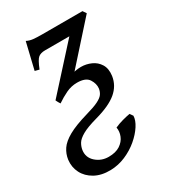

<svg xmlns="http://www.w3.org/2000/svg" viewBox="-205 -544 772 874"><g transform="rotate(-30 181.0 -106.5)"><path d="M377.4 -428.7 188 -217.3 68.8 -132.8 55.7 -156.2 256.3 -377.4H127.9Q106 -377.4 93 -367.4Q80.1 -357.4 63 -314L40.5 -319.8L73.7 -458.5Q88.4 -450.7 107.2 -448.7Q126 -446.8 153.8 -446.8H365.2ZM334.5 -124Q327.6 -76.7 289.8 -44.9Q252 -13.2 175.8 7.8Q122.6 22.5 96.2 37.6Q69.8 52.7 60.5 68.4Q51.3 84 48.8 100.6Q43.5 137.7 71.3 162.6Q99.1 187.5 137.7 187.5Q174.8 187.5 197.8 172.4Q220.7 157.2 229.7 134.5Q238.8 111.8 234.4 89.8Q254.4 80.6 276.9 74.5Q299.3 68.4 316.9 65.4L328.1 81.5Q327.6 104.5 309.8 132.1Q292 159.7 262.2 185.1Q232.4 210.4 194.3 226.8Q156.2 243.2 115.2 244.1Q66.9 245.1 32.7 226.1Q-1.5 207 -17.6 175.5Q-33.7 144 -29.3 106.9Q-25.4 78.1 -9.3 54.2Q6.8 30.3 43.7 9.5Q80.6 -11.2 146.5 -30.3Q189.9 -42.5 212.2 -53.5Q234.4 -64.5 242.9 -76.4Q251.5 -88.4 253.9 -104.5Q256.8 -128.9 241.2 -153.1Q225.6 -177.2 180.7 -177.2Q150.4 -177.2 122.8 -164.1Q95.2 -150.9 68.8 -132.8Q66.9 -135.3 62 -143.8Q57.1 -152.3 55.7 -156.2Q79.1 -172.9 109.1 -189.9Q139.2 -207 170.9 -218.8Q202.6 -230.5 231.9 -230.5Q259.3 -230.5 284.7 -219.2Q310.1 -208 324.7 -184.3Q339.4 -160.6 334.5 -124Z"/></g></svg>

Font: Gentium Book Plus
Style: Italic
Weight: 400
Italic angle: -8°
Designer: Victor Gaultney, Annie Olsen, Iska Routamaa, Becca Hirsbrunner
Foundry: SIL International
Version: Version 6.101